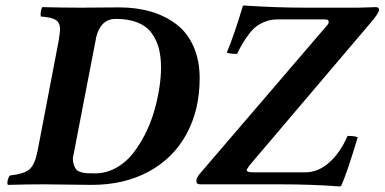

<svg xmlns="http://www.w3.org/2000/svg" viewBox="-20 -673 1404 701"><path d="M331.1 -537.1V-536.1L246.1 -96.2Q246.1 -80.1 250.2 -69.1Q254.4 -58.1 260 -52.5Q265.6 -46.9 277.6 -43.9Q289.6 -41 298.8 -40.5Q308.1 -40 326.2 -40Q366.2 -40 401.9 -59.1Q437.5 -78.1 463.1 -110.1Q488.8 -142.1 509.3 -182.1Q529.8 -222.2 542.5 -265.9Q555.2 -309.6 561.5 -350.3Q567.9 -391.1 567.9 -425.8Q567.9 -465.3 560.1 -495.8Q552.2 -526.4 533.9 -551.8Q515.6 -577.1 482.7 -590.6Q449.7 -604 402.8 -604Q347.7 -604 331.1 -537.1ZM276.9 -645Q301.3 -645 345.9 -645.5Q390.6 -646 415 -646Q479 -646 531.7 -630.4Q584.5 -614.7 624.5 -584Q664.6 -553.2 686.8 -502.9Q709 -452.6 709 -387.2Q709 -271.5 660.6 -183.1Q612.3 -94.7 522.7 -46.4Q433.1 2 314.9 2Q296.9 2 229 1Q161.1 0 140.1 0Q79.1 0 8.8 2Q5.4 -3.4 8.3 -15.4Q11.2 -27.3 16.1 -32.2Q68.8 -38.1 88.1 -55.2Q107.4 -72.3 117.2 -122.1L193.8 -522Q199.2 -555.2 199.2 -565.9Q199.2 -589.8 184.1 -599.9Q168.9 -609.9 128.9 -612.8Q127.4 -621.1 129.4 -632.3Q131.3 -643.6 134.8 -647Q205.1 -645 276.9 -645ZM696.8 -11.2Q696.8 -23.9 709 -38.1L1172.9 -579.1Q1180.2 -586.4 1180.2 -592.8Q1180.2 -602.1 1167 -602.1H992.2Q969.2 -602.1 949.5 -594.5Q929.7 -586.9 915.8 -576.4Q901.9 -565.9 887.9 -547.1Q874 -528.3 865.5 -513.9Q856.9 -499.5 845.2 -476.1Q819.3 -476.1 808.1 -481Q836.4 -549.3 866.2 -649.9Q866.2 -652.8 871.1 -652.8Q989.7 -645 1092.8 -645H1286.1Q1301.3 -645 1323 -646Q1344.7 -647 1349.1 -647Q1358.4 -647 1361.1 -644.5Q1363.8 -642.1 1363.8 -637.2Q1363.8 -625.5 1334 -590.8L893.1 -71.8Q880.9 -55.7 880.9 -51.8Q880.9 -43.9 902.8 -43.9H1095.2Q1141.6 -43.9 1181.9 -79.6Q1222.2 -115.2 1249 -176.8Q1275.4 -176.8 1286.1 -171.9Q1247.6 -43.5 1226.1 4.9L1221.2 7.8Q1123.5 0 999 0H711.9Q696.8 0 696.8 -11.2Z"/></svg>

Font: Common Serif
Style: Bold Italic
Weight: 700
Italic angle: -12°
Designer: Philipp H. Poll, Khaled Hosny
Foundry: Stefan Peev, Context Ltd.
Version: Version 1.026